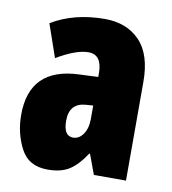

<svg xmlns="http://www.w3.org/2000/svg" viewBox="-69 -624 623 695"><g transform="rotate(10 242.5 -276.5)"><path d="M274 -198Q274 -163 259 -141.5Q244 -120 222 -120Q187 -120 187 -176Q187 -240 246 -245L274 -247ZM66 -513 108 -392Q179 -434 224 -434Q274 -434 274 -366V-352L204 -349Q23 -342 23 -169Q23 -102 52 -46Q81 10 151 10Q202 10 232.5 -10.5Q263 -31 290 -73H293L320 0H438V-363Q438 -464 390 -513.5Q342 -563 262 -563Q149 -563 66 -513Z"/></g></svg>

Font: Noto Sans Display Condensed Black
Style: Regular
Weight: 900
Width: 3
Designer: Monotype Design team
Foundry: Monotype Imaging Inc.
Version: 1.000